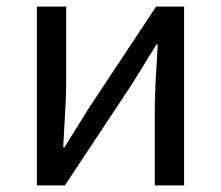

<svg xmlns="http://www.w3.org/2000/svg" viewBox="-20 -563 671 583"><path d="M181 -543V-316Q181 -266 176 -191L172 -116H176L248 -232L454 -543H539V0H450V-227Q450 -287 457 -390L459 -428H455L383 -311L177 0H92V-543Z"/></svg>

Font: Noto Sans SC
Style: Regular
Weight: 400
Designer: Ryoko NISHIZUKA ____ (kana & ideographs); Paul D. Hunt (Latin, Greek & Cyrillic); Wenlong ZHANG ___ (bopomofo); Sandoll 
Foundry: Adobe Systems Incorporated
Version: Version 1.004